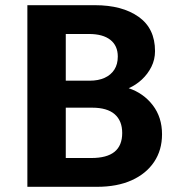

<svg xmlns="http://www.w3.org/2000/svg" viewBox="-20 -720 690 740"><path d="M85.5 0V-700H346Q451 -700 514.2 -655.2Q577.5 -610.5 577.5 -523Q577.5 -490.5 563.5 -462.5Q549.5 -434.5 526.5 -413.2Q503.5 -392 476 -380Q533 -361 568.8 -314.5Q604.5 -268 604.5 -202.5Q604.5 -141.5 574 -96Q543.5 -50.5 487.5 -25.2Q431.5 0 354 0ZM233.5 -111H332Q392 -111 421.5 -135Q451 -159 451 -207.5Q451 -254.5 422 -279.8Q393 -305 335 -305H233.5ZM233.5 -409H325.5Q359 -409 383.2 -420Q407.5 -431 420.8 -451.8Q434 -472.5 434 -502Q434 -544 405.2 -566.5Q376.5 -589 323 -589H233.5Z"/></svg>

Font: Geologica Cursive SemiBold
Style: Regular
Weight: 600
Designer: Sindre Bremnes, Frode Helland
Foundry: Monokrom Skriftforlag AS
Version: Version 1.010;gftools[0.9.28]